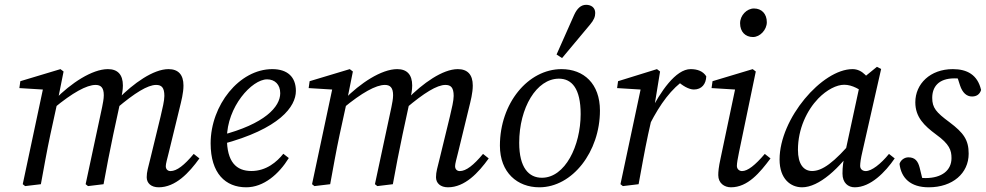

<svg xmlns="http://www.w3.org/2000/svg" viewBox="-20 -780 4174 813"><path d="M651.9 13.1C723.3 13.1 780.5 -48.1 824.4 -109.2L800.3 -128.3C760.4 -80.4 728.7 -55.6 701.9 -55.6C691 -55.6 682 -62.6 682 -76.5C682 -86.5 688 -107.3 694.9 -135.1L740 -320.2C748 -353.2 756.9 -386.1 756.9 -417.9C756.9 -464.2 734.6 -487.3 693.5 -487.3C629.4 -487.3 545.5 -427.6 479.2 -360.2L474.4 -322C550.7 -386.6 605.4 -420.4 641.2 -420.4C664 -420.4 676 -409.4 676 -373.8C676 -353.9 668.1 -321 660.1 -287.1L617.2 -110.8C607.3 -70.1 601.2 -52.7 601.2 -29.5C601.2 -4.1 620.4 13.1 651.9 13.1ZM153.1 0C166.2 -71 178.2 -140.1 193.2 -210.1L224.2 -352.2L249.2 -477.2L236 -487.3L66.1 -436.2L62 -407L182.2 -399.6L164.3 -414L76.3 -0.1L86.4 8L153.1 0ZM418.5 0C431.5 -71 444.5 -140.1 459.5 -210.1L491.3 -357.5C496.4 -377.7 500.4 -398.8 500.4 -417.9C500.4 -464.2 478.1 -487.3 437 -487.3C369.9 -487.3 280.2 -427.6 212.9 -359.2L208.1 -322.1C287.3 -387.6 346.9 -420.4 384.8 -420.4C406.6 -420.4 419.5 -409.4 419.5 -376.7C419.5 -360.7 415.5 -342.6 412.4 -326.3L342.6 -0.1L352.7 8L418.5 0Z M1022.6 13.1C1096.5 13.1 1160.9 -42.6 1202.9 -110.8L1179.7 -128.9C1152.6 -94.7 1107.6 -55.9 1044.7 -55.9C979.8 -55.9 940.8 -94.9 940.8 -194.4C940.8 -327.2 1046.3 -444 1111 -444C1143.7 -444 1166.6 -422.2 1166.6 -385.3C1166.6 -328.1 1101.8 -254.9 914.9 -206.9L918.9 -169C1165.6 -234.5 1232.9 -329.2 1232.9 -394.9C1232.9 -454 1197.5 -487.3 1132.9 -487.3C993.1 -487.3 871.9 -334.3 871.9 -173C871.9 -45.3 935.1 13.1 1022.6 13.1Z M1876.9 13.1C1948.3 13.1 2005.5 -48.1 2049.4 -109.2L2025.3 -128.3C1985.4 -80.4 1953.7 -55.6 1926.9 -55.6C1916 -55.6 1907 -62.6 1907 -76.5C1907 -86.5 1913 -107.3 1919.9 -135.1L1965 -320.2C1973 -353.2 1981.9 -386.1 1981.9 -417.9C1981.9 -464.2 1959.6 -487.3 1918.5 -487.3C1854.4 -487.3 1770.5 -427.6 1704.2 -360.2L1699.4 -322C1775.7 -386.6 1830.4 -420.4 1866.2 -420.4C1889 -420.4 1901 -409.4 1901 -373.8C1901 -353.9 1893.1 -321 1885.1 -287.1L1842.2 -110.8C1832.3 -70.1 1826.2 -52.7 1826.2 -29.5C1826.2 -4.1 1845.4 13.1 1876.9 13.1ZM1378.1 0C1391.2 -71 1403.2 -140.1 1418.2 -210.1L1449.2 -352.2L1474.2 -477.2L1461 -487.3L1291.1 -436.2L1287 -407L1407.2 -399.6L1389.3 -414L1301.3 -0.1L1311.4 8L1378.1 0ZM1643.5 0C1656.5 -71 1669.5 -140.1 1684.5 -210.1L1716.3 -357.5C1721.4 -377.7 1725.4 -398.8 1725.4 -417.9C1725.4 -464.2 1703.1 -487.3 1662 -487.3C1594.9 -487.3 1505.2 -427.6 1437.9 -359.2L1433.1 -322.1C1512.3 -387.6 1571.9 -420.4 1609.8 -420.4C1631.6 -420.4 1644.5 -409.4 1644.5 -376.7C1644.5 -360.7 1640.5 -342.6 1637.4 -326.3L1567.6 -0.1L1577.7 8L1643.5 0Z M2263.6 13.1C2404.2 13.1 2520.4 -138.1 2520.4 -311.9C2520.4 -425.4 2452.1 -487.3 2357.7 -487.3C2216 -487.3 2096.8 -343 2096.8 -163.3C2096.8 -48.9 2171.1 13.1 2263.6 13.1ZM2274.6 -27.3C2219.1 -27.3 2178.5 -69.8 2178.5 -175.3C2178.5 -323.9 2252 -446.9 2346.6 -446.9C2401.1 -446.9 2438.7 -405.4 2438.7 -297.1C2438.7 -162.9 2373 -27.3 2274.6 -27.3ZM2336.7 -549.2 2360 -534.1C2399.9 -581.7 2438.8 -628.4 2478.6 -676C2495 -695.3 2500.4 -709.6 2500.4 -725C2500.4 -748.3 2483 -759.6 2461.8 -759.6C2439.6 -759.6 2423.3 -743.6 2411.1 -716.8C2386.3 -660.9 2361.5 -605.1 2336.7 -549.2Z M2732 -255.2C2775.7 -339.9 2822.5 -404.9 2884.7 -446.6L2834.8 -449.5L2846.8 -438.4C2869.1 -417.1 2896.9 -401 2918.2 -401C2951.5 -401 2969.6 -424.4 2970.6 -456.8C2956.7 -479.1 2932.4 -487.3 2904.3 -487.3C2841.1 -487.3 2775.9 -391.2 2731.8 -303.3L2732 -255.2ZM2607.3 -0.1 2617.4 8 2684.1 0C2697.2 -71 2709.2 -140.1 2724.2 -210.1L2746.1 -307.9L2750.8 -328.5L2775 -477.2L2761.8 -487.3L2597.1 -436.2L2593 -407L2713.2 -399.6L2695.3 -414L2607.3 -0.1Z M3021.4 -38.3C3021.4 -4.1 3047.5 13.1 3075 13.1C3146.4 13.1 3197.7 -49 3242.6 -109.2L3218.4 -128.3C3177.6 -80.4 3145.9 -55.6 3122.1 -55.6C3111.1 -55.6 3100.2 -63.5 3100.2 -77.5C3100.2 -89.5 3104.2 -110.3 3109.2 -135.1L3180.3 -477.2L3167.2 -487.3L2997.1 -436.2L2993 -407L3112.4 -399.7L3095.3 -414.1L3031.5 -111C3022.6 -70.3 3021.4 -52.7 3021.4 -38.3ZM3168.3 -623.2C3198.7 -623.2 3227 -654.3 3227 -685.8C3227 -721.9 3204.8 -744.1 3172.6 -744.1C3142.2 -744.1 3113.8 -715 3113.8 -681.5C3113.8 -645.3 3136.2 -623.2 3168.3 -623.2Z M3376.3 13.1C3447.2 13.1 3536 -66.5 3605.7 -169.8L3596.8 -192.1C3510.1 -88.7 3460.4 -55.9 3418.7 -55.9C3382.8 -55.9 3358.8 -84.8 3358.8 -145.8C3358.8 -234.3 3396.7 -312.9 3444.7 -362.8C3481.3 -400.4 3522.8 -421.1 3554.6 -421.1C3589.4 -421.1 3623.2 -400.3 3648.1 -379.5L3685 -405.1C3658.9 -450.8 3632.7 -487.3 3589.8 -487.3C3461.3 -487.3 3281 -278.6 3281 -104.5C3281 -22 3328.1 13.1 3376.3 13.1ZM3599.2 13.1C3666.4 13.1 3728.6 -51.1 3768.5 -109.2L3744.3 -128.3C3709.4 -85.4 3670.8 -55.6 3646 -55.6C3633 -55.6 3622.2 -63.5 3622.2 -77.5C3622.2 -89.5 3625.2 -110.3 3631.1 -135.1L3711.1 -488L3693.2 -497.1L3625.2 -441.8L3557.4 -127.7C3550.4 -94.8 3547.4 -73.7 3547.4 -44.8C3547.4 -5.2 3571.6 13.1 3599.2 13.1Z M3891 -1.2 3874.1 -70.3C3867 -97.8 3854.6 -113.8 3826.4 -113.8C3810 -113.8 3793.9 -102.6 3788.9 -86.1C3796 -25.9 3835.4 13.1 3912.6 13.1C4013.7 13.1 4081.7 -46.2 4081.7 -129.2C4081.7 -187.2 4060.6 -217.3 4000.6 -262.4C3943.7 -304.4 3927.4 -323.6 3927.4 -365.6C3927.4 -411.3 3953.3 -448.2 4021.8 -448.2C4037.8 -448.2 4047.9 -446.3 4058 -443.3L4027.2 -474.1L4045.3 -417.8C4055.5 -387.5 4072.8 -371.4 4095.9 -371.4C4114.3 -371.4 4128.4 -379.8 4134.3 -399C4119.4 -463.9 4074.4 -487.3 4014.6 -487.3C3918.9 -487.3 3855.8 -425 3855.8 -346.8C3855.8 -283.7 3893.7 -247.7 3943.9 -210.4C4000.7 -169.5 4009 -143.5 4009 -110.5C4009 -58.9 3968.3 -26 3898.9 -26C3881.7 -26 3873.5 -28 3852.4 -34.8L3891 -1.2Z"/></svg>

Font: Source Serif Variable
Style: Italic
Weight: 389
Italic angle: -12°
Designer: Frank Grießhammer
Foundry: Adobe Systems Incorporated
Version: Version 3.001;hotconv 1.0.111;makeotfexe 2.5.65597